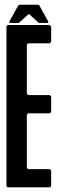

<svg xmlns="http://www.w3.org/2000/svg" viewBox="-20 -808 248 828"><path d="M7.8 -691.4Q7.8 -695.3 10.3 -697.8Q12.7 -700.2 16.6 -700.2H191.9Q194.8 -700.2 197.8 -697.3Q200.7 -694.3 200.7 -691.4V-629.9Q200.7 -627 197.8 -624Q194.8 -621.1 191.9 -621.1H104.5Q100.6 -621.1 98.1 -618.7Q95.7 -616.2 95.7 -612.3V-406.7Q95.7 -403.3 98.1 -400.6Q100.6 -397.9 104.5 -397.9H191.9Q195.3 -397.9 197.8 -395.5Q200.7 -392.6 200.7 -389.2V-328.1Q200.7 -324.7 197.8 -321.8Q195.3 -319.3 191.9 -319.3H104.5Q100.6 -319.3 98.1 -316.9Q95.7 -314.5 95.7 -310.5V-87.4Q95.7 -84 98.1 -81.3Q100.6 -78.6 104.5 -78.6H191.9Q195.3 -78.6 198 -75.9Q200.7 -73.2 200.7 -69.8V-8.8Q200.7 -5.4 197.8 -2.4Q195.3 0 191.9 0H16.6Q12.7 0 10.3 -2.4Q7.8 -4.9 7.8 -8.8ZM63 -710.9Q61 -709 57.1 -709H24.4Q22 -709 20.5 -710.9Q19 -712.9 20.5 -715.3L58.1 -783.2Q60.5 -787.6 65.4 -787.6H143.1Q148.4 -787.6 150.4 -783.2L188 -715.3Q189.5 -712.9 188 -710.9Q186.5 -709 184.1 -709H151.4Q147.5 -709 145.5 -710.9L107.4 -745.6Q104.5 -748.5 101.6 -745.6Z"/></svg>

Font: Silence Rounded
Style: Regular
Weight: 400
Designer: Lilo Joris
Foundry: Lilo Joris
Version: Version 1.019;Fontself Maker 3.5.7